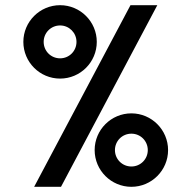

<svg xmlns="http://www.w3.org/2000/svg" viewBox="-20 -720 738 740"><path d="M111.6 0H215.1L586.3 -700H482.9ZM70 -558.6C70 -480.5 133.4 -417.1 211.6 -417.1C289.7 -417.1 353 -480.5 353 -558.6C353 -636.6 289.5 -700 211.6 -700C133.6 -700 70 -636.6 70 -558.6ZM148.3 -558.6C148.3 -593.6 176.4 -621.9 211.6 -621.9C246.6 -621.9 274.8 -593.6 274.8 -558.6C274.8 -523.3 246.7 -495.2 211.6 -495.2C176.3 -495.2 148.3 -523.3 148.3 -558.6ZM344.8 -141.5C344.8 -63.4 408.3 0 486.4 0C564.4 0 627.8 -63.6 627.8 -141.5C627.8 -219.5 564.4 -283.1 486.4 -283.1C408.3 -283.1 344.8 -219.7 344.8 -141.5ZM423 -141.5C423 -176.7 451.2 -204.8 486.4 -204.8C521.5 -204.8 549.6 -176.7 549.6 -141.5C549.6 -106.4 521.5 -78.3 486.4 -78.3C451.2 -78.3 423 -106.4 423 -141.5Z"/></svg>

Font: Abstante
Style: Regular
Weight: 500
Designer: Valerio Brotto (Silverblur_type)
Version: Version 1.000;Glyphs 3.1.2 (3151)